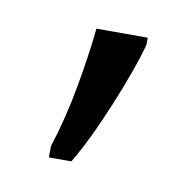

<svg xmlns="http://www.w3.org/2000/svg" viewBox="-36 -749 221 236"><g transform="rotate(10 74.0 -631.0)"><path d="M38 -562Q50 -599 57.5 -641Q65 -683 68 -714H132V-705Q124 -675 104 -626.5Q84 -578 66 -548H38Z"/></g></svg>

Font: Noto Serif CondLight
Style: Regular
Weight: 300
Width: 3
Designer: Monotype Design Team
Foundry: Monotype Imaging Inc.
Version: Version 1.001